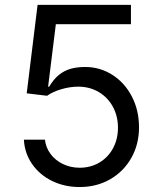

<svg xmlns="http://www.w3.org/2000/svg" viewBox="-20 -747 648 777"><path d="M302.6 9.9Q240.8 9.9 190.3 -14.9Q139.9 -39.8 109.7 -83.5Q79.5 -127.1 76.7 -181.8H161.9Q165.5 -149.5 184.7 -123.8Q203.8 -98 234.9 -83.1Q266 -68.2 302.6 -68.2Q346.6 -68.2 382.1 -89.1Q417.6 -110.1 437.5 -147.2Q457.4 -184.3 457.4 -230.1Q457.4 -277 436.8 -315Q416.2 -353 379.4 -374.6Q342.7 -396.3 296.9 -396.3Q263.1 -396.3 228.2 -386Q193.2 -375.7 170.5 -359.4L88.1 -369.3L132.1 -727.3H509.9V-649.1H206L174.7 -396.3H179Q197.1 -426.5 218.2 -443.7Q239.3 -460.9 265.1 -468.4Q290.8 -475.9 325.3 -475.9Q384.6 -475.9 434.5 -444.2Q484.4 -412.6 513.5 -356.7Q542.6 -300.8 542.6 -231.5Q542.6 -163 511.4 -107.8Q480.1 -52.6 425.4 -21.3Q370.7 9.9 302.6 9.9Z"/></svg>

Font: Riot Sans
Style: Regular
Weight: 400
Designer: Rasmus Andersson
Foundry: rsms
Version: Version 3.005